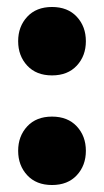

<svg xmlns="http://www.w3.org/2000/svg" viewBox="-20 -513 298 550"><path d="M32 -395Q32 -437 58 -465Q84 -493 129 -493Q174 -493 200 -465Q226 -437 226 -395Q226 -353 200 -325Q174 -297 129 -297Q84 -297 58 -325Q32 -353 32 -395ZM32 -81Q32 -123 58 -151Q84 -179 129 -179Q174 -179 200 -151Q226 -123 226 -81Q226 -39 200 -11Q174 17 129 17Q84 17 58 -11Q32 -39 32 -81Z"/></svg>

Font: Baloo Bhaina
Style: Regular
Weight: 400
Designer: Manish Minz, Shuchita Grover and Ek Type
Foundry: Ek Type
Version: Version 1.443;PS 1.000;hotconv 16.6.51;makeotf.lib2.5.65220;